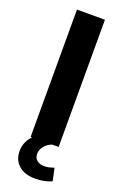

<svg xmlns="http://www.w3.org/2000/svg" viewBox="-171 -754 638 1000"><g transform="rotate(20 148.0 -254.0)"><path d="M71 0V-705H226V0ZM167 197Q108 197 75 167.5Q42 138 42 89Q42 45 71 9Q100 -27 148 -45L190 0Q164 10 148.5 29.5Q133 49 133 72Q133 95 149 107.5Q165 120 188 120Q203 120 215.5 117Q228 114 243 109L258 179Q217 197 167 197Z"/></g></svg>

Font: Nunito Sans ExtraBold
Style: Regular
Weight: 800
Designer: Vernon Adams
Foundry: Vernon Adams
Version: Version 3.101; ttfautohint (v1.8.4.7-5d5b);gftools[0.9.27]